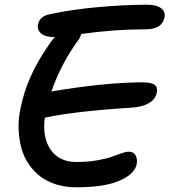

<svg xmlns="http://www.w3.org/2000/svg" viewBox="-20 -731 723 819"><path d="M305.2 67.9Q258.8 67.9 219.7 55.7Q180.7 43.5 151.9 21.5Q123 -0.5 102.1 -31.5Q81.1 -62.5 71 -100.1Q61 -137.7 59.3 -180.7Q57.6 -223.6 67.9 -270Q94.2 -404.8 186 -536.1Q197.3 -554.2 213.9 -573.2H208Q172.4 -573.2 155 -588.6Q137.7 -604 142.1 -626Q148.9 -659.7 186 -668.9Q279.3 -689.9 396 -700.4Q512.7 -710.9 606.9 -710.9Q648.4 -710.9 667.2 -696Q686 -681.2 682.1 -658.2Q672.4 -606 602.1 -606Q465.3 -606 326.2 -585.9Q324.7 -576.7 316.9 -564Q241.7 -462.4 199.2 -340.8Q419.9 -378.4 585.9 -379.9Q625 -379.9 639.2 -369.4Q653.3 -358.9 648.9 -335.9Q642.6 -306.2 613.8 -290.3Q585 -274.4 543 -272Q296.9 -256.3 170.9 -229Q160.2 -143.6 196.5 -91.8Q232.9 -40 306.2 -40Q352.5 -40 393.1 -46.9Q433.6 -53.7 455.8 -62Q478 -70.3 498 -77.1Q518.1 -84 527.8 -84Q550.3 -84 558.6 -68.1Q566.9 -52.2 563 -29.8Q553.7 12.2 489.3 40Q424.8 67.9 305.2 67.9Z"/></svg>

Font: Shantell Sans Irregular Bouncy
Style: Italic
Weight: 500
Italic angle: -11.31°
Designer: Stephen Nixon, Anya Danilova, Shantell Martin
Foundry: Arrow Type
Version: Version 1.006;[9816181b4]